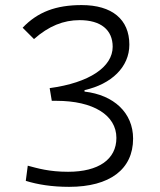

<svg xmlns="http://www.w3.org/2000/svg" viewBox="-20 -723 626 753"><path d="M251 9.8C410.6 9.8 502 -59.1 502 -179.2C502 -280.8 426.3 -350.6 311.5 -363.8V-369.6C417 -393.1 487.3 -460 487.3 -547.9C487.3 -647 419.4 -703.1 300.3 -703.1C199.7 -703.1 127.9 -676.3 68.8 -614.3L113.3 -569.8C171.4 -621.1 229 -644 292.5 -644C375 -644 421.9 -606 421.9 -539.6C421.9 -460.9 331.1 -398.4 174.8 -377.4L183.1 -327.6H201.2C345.7 -327.6 436.5 -271.5 436.5 -182.1C436.5 -98.1 366.7 -49.3 247.1 -49.3C172.4 -49.3 127.4 -63 88.9 -73.2L81.1 -13.7C127 0.5 182.6 9.8 251 9.8Z"/></svg>

Font: Cascadia Code PL Light
Style: Regular
Weight: 300
Monospace: yes
Designer: Aaron Bell
Foundry: Saja Typeworks
Version: Version 2404.023